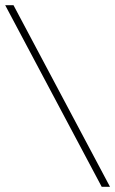

<svg xmlns="http://www.w3.org/2000/svg" viewBox="-59 -720 444 740"><path d="M-7 -700 365 0H333L-39 -700Z"/></svg>

Font: Moderustic SemiBold
Style: Regular
Weight: 600
Designer: Tural Alisoy
Foundry: TAFT Foundry
Version: Version 2.120